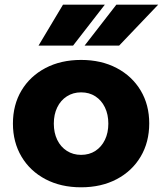

<svg xmlns="http://www.w3.org/2000/svg" viewBox="-20 -781 693 817"><path d="M325 16Q239 16 173.5 -18.5Q108 -53 71.5 -114.5Q35 -176 35 -255Q35 -335 71.5 -396Q108 -457 173.5 -491.5Q239 -526 325 -526Q411 -526 476.5 -491.5Q542 -457 578.5 -396Q615 -335 615 -256Q615 -176 578.5 -114.5Q542 -53 476.5 -18.5Q411 16 325 16ZM325 -122Q360 -122 386 -139Q412 -156 426.5 -186Q441 -216 441 -255Q441 -294 426.5 -324Q412 -354 386 -371Q360 -388 325 -388Q291 -388 264.5 -371Q238 -354 223.5 -324Q209 -294 209 -255Q209 -216 223.5 -186Q238 -156 264.5 -139Q291 -122 325 -122ZM426 -761 291 -587H144L248 -761ZM653 -761 487 -587H340L475 -761Z"/></svg>

Font: Wix Madefor Display ExtraBold
Style: Regular
Weight: 800
Designer: Dalton Maag Ltd
Foundry: Dalton Maag Ltd
Version: Version 3.100